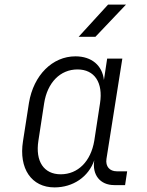

<svg xmlns="http://www.w3.org/2000/svg" viewBox="-20 -805 640 835"><path d="M322 -645H395L528 -785H450ZM217 10C298 10 365 -36 390 -108C380 -45 415 0 477 0H524L533 -60H488C457 -60 438 -81 443 -114L512 -550H446L432 -457C425 -520 379 -560 308 -560C208 -560 126 -478 106 -358L80 -191C61 -72 117 10 217 10ZM244 -47C171 -47 133 -103 147 -193L172 -356C186 -446 242 -503 317 -503C391 -503 429 -446 415 -356L390 -193C375 -103 319 -47 244 -47Z"/></svg>

Font: JetBrains Mono ExtraLight
Style: Italic
Weight: 240
Italic angle: -9°
Monospace: yes
Designer: Philipp Nurullin, Konstantin Bulenkov
Foundry: JetBrains
Version: Version 2.305